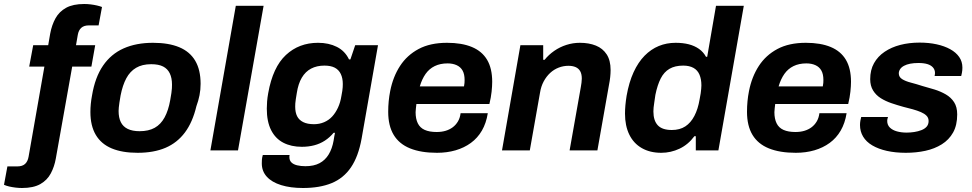

<svg xmlns="http://www.w3.org/2000/svg" viewBox="-101 -752 4862 960"><path d="M9 188Q-6 188 -23 186Q-40 184 -55 180.5Q-70 177 -81 172L-64 80H-14Q11 80 24.5 67.5Q38 55 42 31L121 -419H45L65 -526H140L150 -584Q158 -627 176.5 -660.5Q195 -694 229.5 -713Q264 -732 320 -732Q336 -732 352.5 -730Q369 -728 384 -724.5Q399 -721 409 -717L392 -625H343Q319 -625 305.5 -613Q292 -601 288 -578L279 -526H375L356 -419H260L178 41Q171 81 153 115Q135 149 100.5 168.5Q66 188 9 188Z M587 12Q510 12 457.5 -10Q405 -32 378 -77.5Q351 -123 351 -192Q351 -212 353 -232.5Q355 -253 359 -274Q374 -365 414 -423.5Q454 -482 517 -510Q580 -538 664 -538Q742 -538 795 -516Q848 -494 875 -448.5Q902 -403 902 -333Q902 -303 896.5 -275.5Q891 -248 881 -221Q862 -141 823.5 -89.5Q785 -38 726.5 -13Q668 12 587 12ZM597 -96Q642 -96 672.5 -113Q703 -130 722 -165Q741 -200 750 -251Q754 -273 756 -287Q758 -301 758.5 -310.5Q759 -320 759 -329Q759 -362 748 -385Q737 -408 714.5 -419.5Q692 -431 655 -431Q610 -431 579.5 -413Q549 -395 530.5 -360.5Q512 -326 502 -275Q498 -253 496 -238.5Q494 -224 493 -214.5Q492 -205 492 -197Q492 -164 503 -141.5Q514 -119 537.5 -107.5Q561 -96 597 -96Z M951 0 1078 -723H1217L1089 0Z M1414 188Q1351 188 1304.5 173.5Q1258 159 1233 131.5Q1208 104 1208 65Q1208 58 1208.5 47.5Q1209 37 1213 23H1347Q1346 27 1346 29Q1346 31 1346 34Q1346 50 1356 60Q1366 70 1384.5 74.5Q1403 79 1426 79Q1468 79 1496.5 64Q1525 49 1542.5 20Q1560 -9 1567 -49Q1569 -60 1570.5 -70.5Q1572 -81 1574 -88H1567Q1548 -65 1523.5 -49Q1499 -33 1470 -25.5Q1441 -18 1408 -18Q1355 -18 1315.5 -38.5Q1276 -59 1254.5 -101.5Q1233 -144 1233 -209Q1233 -226 1234.5 -245Q1236 -264 1240 -286Q1263 -416 1328.5 -477Q1394 -538 1489 -538Q1543 -538 1583.5 -517.5Q1624 -497 1644 -455H1651L1675 -526H1789L1707 -59Q1691 30 1654 84.5Q1617 139 1557.5 163.5Q1498 188 1414 188ZM1469 -131Q1496 -131 1519.5 -141Q1543 -151 1560 -169.5Q1577 -188 1589 -214Q1601 -240 1606 -272Q1609 -287 1610.5 -297.5Q1612 -308 1612.5 -316Q1613 -324 1613 -332Q1613 -361 1603 -382Q1593 -403 1573 -413.5Q1553 -424 1521 -424Q1483 -424 1454.5 -409Q1426 -394 1408 -363.5Q1390 -333 1383 -287Q1380 -269 1378 -256Q1376 -243 1375.5 -235Q1375 -227 1375 -219Q1375 -190 1384.5 -171Q1394 -152 1415 -141.5Q1436 -131 1469 -131Z M2084 12Q2004 12 1949.5 -10Q1895 -32 1867.5 -77.5Q1840 -123 1840 -193Q1840 -220 1842.5 -246Q1845 -272 1850 -297Q1864 -368 1899 -422Q1934 -476 1992 -507Q2050 -538 2134 -538Q2208 -538 2258.5 -517Q2309 -496 2334.5 -453Q2360 -410 2360 -343Q2360 -322 2357 -293.5Q2354 -265 2346 -232H1981Q1980 -221 1978.5 -210.5Q1977 -200 1977 -191Q1977 -158 1988 -135.5Q1999 -113 2022.5 -102.5Q2046 -92 2082 -92Q2107 -92 2127 -98Q2147 -104 2162.5 -115.5Q2178 -127 2188.5 -144.5Q2199 -162 2202 -186H2338Q2330 -136 2308.5 -99Q2287 -62 2253.5 -37.5Q2220 -13 2177 -0.5Q2134 12 2084 12ZM1998 -320H2219Q2221 -329 2221.5 -337.5Q2222 -346 2222 -352Q2222 -381 2212 -399Q2202 -417 2182.5 -426Q2163 -435 2137 -435Q2100 -435 2072.5 -421.5Q2045 -408 2027 -382.5Q2009 -357 1998 -320Z M2409 0 2501 -526H2615V-453H2622Q2642 -478 2670 -497.5Q2698 -517 2731 -527.5Q2764 -538 2798 -538Q2844 -538 2878.5 -524Q2913 -510 2932.5 -480Q2952 -450 2952 -402Q2952 -385 2950 -366.5Q2948 -348 2944 -328L2886 0H2747L2803 -316Q2805 -328 2806.5 -338.5Q2808 -349 2808 -359Q2808 -382 2800 -396Q2792 -410 2777 -416.5Q2762 -423 2741 -423Q2716 -423 2692.5 -414Q2669 -405 2650 -387.5Q2631 -370 2617.5 -345Q2604 -320 2599 -288L2548 0Z M3205 12Q3149 12 3108 -11.5Q3067 -35 3045.5 -79Q3024 -123 3024 -184Q3024 -204 3026 -226Q3028 -248 3032 -273Q3044 -341 3067 -391Q3090 -441 3122 -473.5Q3154 -506 3193 -522Q3232 -538 3277 -538Q3314 -538 3343 -530.5Q3372 -523 3394 -507.5Q3416 -492 3429 -468H3435L3479 -723H3618L3491 0H3378V-71H3371Q3340 -29 3296.5 -8.5Q3253 12 3205 12ZM3258 -102Q3298 -102 3325.5 -120Q3353 -138 3371 -172.5Q3389 -207 3397 -255Q3401 -273 3402.5 -285.5Q3404 -298 3405 -307.5Q3406 -317 3406 -325Q3406 -356 3396.5 -378.5Q3387 -401 3366.5 -412.5Q3346 -424 3315 -424Q3274 -424 3246.5 -408Q3219 -392 3202.5 -359.5Q3186 -327 3176 -278Q3173 -256 3170.5 -240.5Q3168 -225 3167 -214.5Q3166 -204 3166 -195Q3166 -149 3188 -125.5Q3210 -102 3258 -102Z M3878 12Q3798 12 3743.5 -10Q3689 -32 3661.5 -77.5Q3634 -123 3634 -193Q3634 -220 3636.5 -246Q3639 -272 3644 -297Q3658 -368 3693 -422Q3728 -476 3786 -507Q3844 -538 3928 -538Q4002 -538 4052.5 -517Q4103 -496 4128.5 -453Q4154 -410 4154 -343Q4154 -322 4151 -293.5Q4148 -265 4140 -232H3775Q3774 -221 3772.5 -210.5Q3771 -200 3771 -191Q3771 -158 3782 -135.5Q3793 -113 3816.5 -102.5Q3840 -92 3876 -92Q3901 -92 3921 -98Q3941 -104 3956.5 -115.5Q3972 -127 3982.5 -144.5Q3993 -162 3996 -186H4132Q4124 -136 4102.5 -99Q4081 -62 4047.5 -37.5Q4014 -13 3971 -0.5Q3928 12 3878 12ZM3792 -320H4013Q4015 -329 4015.5 -337.5Q4016 -346 4016 -352Q4016 -381 4006 -399Q3996 -417 3976.5 -426Q3957 -435 3931 -435Q3894 -435 3866.5 -421.5Q3839 -408 3821 -382.5Q3803 -357 3792 -320Z M4428 12Q4376 12 4333.5 2.5Q4291 -7 4260.5 -25Q4230 -43 4214.5 -69Q4199 -95 4199 -127Q4199 -138 4201 -149Q4203 -160 4205 -167H4339Q4337 -162 4336 -156.5Q4335 -151 4335 -148Q4335 -127 4348.5 -114Q4362 -101 4384 -95Q4406 -89 4432 -89Q4451 -89 4470.5 -92Q4490 -95 4506.5 -101.5Q4523 -108 4532.5 -119Q4542 -130 4542 -147Q4542 -163 4531.5 -173.5Q4521 -184 4503.5 -191.5Q4486 -199 4463 -205.5Q4440 -212 4415 -218Q4386 -226 4356.5 -236Q4327 -246 4303 -261Q4279 -276 4264.5 -299.5Q4250 -323 4250 -356Q4250 -402 4269 -436Q4288 -470 4322 -493Q4356 -516 4400.5 -527.5Q4445 -539 4497 -539Q4543 -539 4582 -530.5Q4621 -522 4650 -506Q4679 -490 4695 -467Q4711 -444 4711 -414Q4711 -400 4708.5 -387.5Q4706 -375 4705 -372H4572Q4573 -377 4573.5 -380.5Q4574 -384 4574 -387Q4574 -403 4564 -414.5Q4554 -426 4536 -431.5Q4518 -437 4491 -437Q4468 -437 4450 -433.5Q4432 -430 4419 -423Q4406 -416 4399.5 -406Q4393 -396 4393 -385Q4393 -367 4409.5 -356.5Q4426 -346 4453 -339Q4480 -332 4511 -322Q4541 -314 4571.5 -304.5Q4602 -295 4628 -280Q4654 -265 4669.5 -241Q4685 -217 4685 -180Q4685 -126 4664.5 -89.5Q4644 -53 4608 -30.5Q4572 -8 4526 2Q4480 12 4428 12Z"/></svg>

Font: Archivo SemiBold
Style: Bold Italic
Weight: 700
Italic angle: -10°
Version: Version 2.001